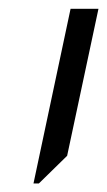

<svg xmlns="http://www.w3.org/2000/svg" viewBox="-20 -650 244 437"><path d="M56.2 -232.4 140.6 -629.9H204.1L132.8 -295.4L68.4 -232.4Z"/></svg>

Font: Open Sans Light
Style: Italic
Weight: 300
Italic angle: -12°
Designer: Monotype Design Team
Foundry: Monotype Imaging Inc.
Version: Version 3.003; ttfautohint (v1.8.4)